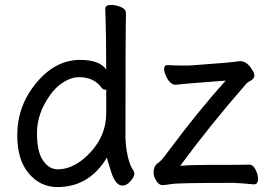

<svg xmlns="http://www.w3.org/2000/svg" viewBox="-20 -735 1077 779"><path d="M214 -48Q283 -48 347 -117Q411 -186 411 -276V-367L412 -369Q412 -371 408 -371Q399 -371 393 -378Q362 -422 300 -422Q271 -422 239 -402.5Q207 -383 183 -349Q130 -274 130 -196Q130 -118 155 -83Q180 -48 214 -48ZM213 24Q144 24 97 -31Q50 -86 50 -186Q50 -306 127.5 -399Q205 -492 305 -492Q384 -492 411 -453Q411 -593 407 -699Q407 -715 431 -715Q450 -715 470.5 -706.5Q491 -698 491 -681Q489 -592 489 -185Q489 -143 498 -102.5Q507 -62 522 -42Q525 -36 525 -28Q525 -18 509.5 0Q494 18 477 18Q449 18 431.5 -36Q414 -90 414 -96Q342 24 213 24ZM639 16Q625 16 614 -1.5Q603 -19 603 -34Q603 -47 607 -57Q611 -67 623 -75Q635 -83 659 -116Q782 -282 896 -408Q721 -395 693 -391Q669 -391 653 -428Q646 -443 646 -455Q646 -471 660 -471Q687 -469 724 -469Q752 -469 761 -470Q917 -481 954 -487Q982 -487 1003 -452Q1012 -439 1012 -429Q1012 -416 998 -408.5Q984 -401 979 -395Q829 -223 711 -62Q748 -66 825 -66Q975 -66 991 -67Q1007 -67 1017 -46.5Q1027 -26 1027 -9Q1027 13 1010 13Q969 9 929 7Q704 7 677 11.5Q650 16 639 16Z"/></svg>

Font: ToneOZ-Pinyin-WenKai-Medium
Style: Medium
Weight: 700
Designer: Fontworks Inc.
Foundry: ToneOZ
Version: Version 0.240331